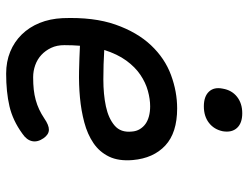

<svg xmlns="http://www.w3.org/2000/svg" viewBox="-114 -704 827 640"><g transform="rotate(90 300.0 -383.5)"><path d="M440 -115Q454 -95 450 -76.5Q446 -58 425 -44Q381 -12 333.5 -1Q286 10 225 10Q185 10 152 -3.5Q119 -17 94.5 -42Q70 -67 56 -101.5Q42 -136 40 -178Q36 -282 61.5 -354.5Q87 -427 130.5 -473Q174 -519 229.5 -539.5Q285 -560 341 -560Q422 -560 464.5 -520.5Q507 -481 513 -412Q517 -365 501.5 -333Q486 -301 456.5 -281Q427 -261 387.5 -250.5Q348 -240 304.5 -236Q261 -232 216.5 -233Q172 -234 132 -236Q131 -224 130.5 -211Q130 -198 130 -184Q130 -159 139 -140Q148 -121 162.5 -107.5Q177 -94 196.5 -87Q216 -80 237 -80Q260 -80 278 -82Q296 -84 312.5 -88.5Q329 -93 344 -100Q359 -107 374 -117Q397 -133 412.5 -132.5Q428 -132 440 -115ZM146 -317Q194 -314 244 -314Q294 -314 334 -322.5Q374 -331 398 -351.5Q422 -372 418 -409Q417 -424 410 -435.5Q403 -447 392.5 -454.5Q382 -462 367 -466Q352 -470 334 -470Q310 -470 282.5 -462.5Q255 -455 229 -437.5Q203 -420 181.5 -390.5Q160 -361 146 -317ZM334 -649Q301 -649 285 -666Q269 -683 275 -712Q280 -742 302 -759.5Q324 -777 357 -777Q390 -777 406 -759.5Q422 -742 417 -712Q411 -683 389 -666Q367 -649 334 -649Z"/></g></svg>

Font: Maple Mono
Style: Italic
Weight: 400
Italic angle: -10°
Monospace: yes
Designer: subframe7536
Version: Version 7.300